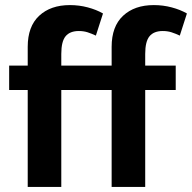

<svg xmlns="http://www.w3.org/2000/svg" viewBox="-20 -735 755 755"><path d="M585 -715Q621 -715 655 -706Q689 -697 715 -682L687 -595Q670 -603 654.5 -608Q639 -613 620 -613Q585 -613 568 -592.5Q551 -572 551 -523V-477H671V-381H551V0H419V-381H221V0H89V-381H16V-477H89V-551Q89 -631 134 -673Q179 -715 255 -715Q291 -715 325 -706Q359 -697 385 -682L357 -595Q340 -603 324.5 -608Q309 -613 290 -613Q255 -613 238 -592.5Q221 -572 221 -523V-477H419V-551Q419 -631 464 -673Q509 -715 585 -715Z"/></svg>

Font: Mukta Mahee
Style: Bold
Weight: 700
Designer: Shuchita Grover, Noopur Datye, Girish Dalvi, Yashodeep Gholap
Foundry: Ek Type
Version: Version 2.538;PS 1.000;hotconv 16.6.51;makeotf.lib2.5.65220;